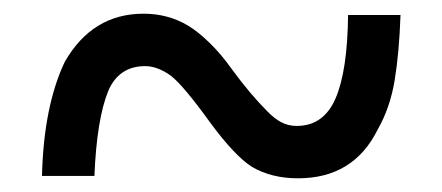

<svg xmlns="http://www.w3.org/2000/svg" viewBox="-20 -432 642 279"><path d="M562 -410.2Q560.1 -355.5 553.5 -315.4Q546.9 -275.4 528.8 -243.7Q493.7 -172.9 413.1 -172.9Q374.5 -172.9 346.2 -189.5Q320.8 -205.6 284.7 -254.9Q246.6 -307.6 228.5 -321.8Q209 -335.9 190.9 -335.9Q153.3 -335.9 137.7 -300.8Q120.6 -259.8 117.2 -176.3H41Q43.5 -277.8 74.2 -342.3Q114.3 -412.1 188.5 -412.1Q224.1 -412.1 252.9 -395Q267.6 -386.2 284.4 -369.9Q301.3 -353.5 316.9 -331.5Q343.3 -295.4 368.2 -270.5Q378.4 -259.8 388.7 -254.4Q398.9 -249 411.1 -249Q450.2 -249 467.5 -288.8Q484.9 -328.6 485.8 -410.2Z"/></svg>

Font: Hack
Style: Regular
Weight: 400
Monospace: yes
Designer: Christopher Simpkins
Foundry: Christopher Simpkins
Version: Version 2.019; ttfautohint (v1.4.1) -l 4 -r 80 -G 350 -x 0 -